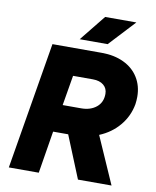

<svg xmlns="http://www.w3.org/2000/svg" viewBox="-96 -968 848 1042"><g transform="rotate(10 328.0 -447.5)"><path d="M142 -700H414Q483 -700 535.5 -675Q588 -650 616.5 -604Q645 -558 645 -498Q645 -478 642 -457Q630 -390 586.5 -338Q543 -286 477 -259L591 0H406L311 -233H228L190 0H25ZM356 -384Q407 -384 439.5 -410.5Q472 -437 472 -484Q472 -514 450.5 -532Q429 -550 391 -550H282L254 -384ZM398 -895H570L437 -752H283Z"/></g></svg>

Font: Oak Sans ExtraBold
Style: Italic
Weight: 800
Italic angle: -9.49998°
Foundry: Erik Kennedy, Walven
Version: Version 1.000